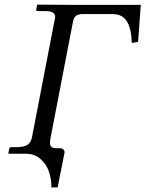

<svg xmlns="http://www.w3.org/2000/svg" viewBox="-20 -667 631 833"><path d="M92.8 0H18.1L16.1 -2L20 -21Q21.5 -28.8 28.8 -28.8H56.2Q85 -28.8 99.9 -39.3Q114.7 -49.8 119.1 -73.2L215.8 -574.2Q219.2 -585.9 219.2 -592.8Q219.2 -606.9 208.7 -613Q198.2 -619.1 172.9 -619.1H144Q135.7 -619.1 137.2 -626L141.1 -646L144 -647Q257.8 -646 271 -646H590.8L579.1 -484.9L551.8 -481Q550.3 -540.5 531.2 -573.2Q512.2 -606 466.8 -606H338.9Q320.8 -606 310.5 -599.1Q300.3 -592.3 296.9 -574.2L200.2 -73.2Q196.8 -56.2 196.8 -47.9Q196.8 -35.6 203.1 -29.8Q209.5 -23.9 226.1 -23.9H243.2Q249.5 -23.9 255.4 -18.3Q261.2 -12.7 259.8 -3.9L230 146H203.1Q203.1 108.9 192.1 76.9Q181.2 44.9 155.3 22.5Q129.4 0 92.8 0Z"/></svg>

Font: Common Serif News
Style: Italic
Weight: 450
Italic angle: -12°
Designer: Philipp H. Poll, Khaled Hosny
Foundry: Stefan Peev, Context Ltd.
Version: Version 1.026